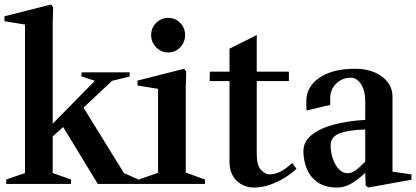

<svg xmlns="http://www.w3.org/2000/svg" viewBox="-23 -824 1863 860"><path d="M5 0V-20L89 -49V-714L-3 -729V-751L206 -804L215 -791L213 -718V-270L402 -462L342 -482V-500H558L557 -481L479 -462L351 -342L532 -49L601 -18V0H415L260 -255L213 -213V-49L295 -20V0Z M599 0V-20L685 -50V-426L593 -441V-463L802 -516L811 -503L809 -431V-51L895 -20V0ZM731 -589Q699 -589 676.5 -612Q654 -635 654 -667Q654 -699 676.5 -721.5Q699 -744 731 -744Q762 -744 784 -721.5Q806 -699 806 -667Q806 -635 784 -612Q762 -589 731 -589Z M1116 16Q1068 16 1036.5 -15Q1005 -46 1005 -99V-461H916L917 -503H1005V-606L1127 -667V-503H1271V-461H1127V-134Q1127 -83 1146 -63Q1165 -43 1183 -43Q1203 -43 1227 -52.5Q1251 -62 1286 -94L1305 -68Q1286 -49 1255 -29.5Q1224 -10 1187.5 3Q1151 16 1116 16Z M1488 16Q1433 16 1399.5 -7.5Q1366 -31 1351 -68.5Q1336 -106 1336 -147Q1336 -190 1373.5 -220Q1411 -250 1474.5 -266.5Q1538 -283 1613 -287V-371Q1613 -418 1594 -447Q1575 -476 1548 -476Q1511 -476 1484 -450.5Q1457 -425 1456 -387Q1456 -376 1456 -367.5Q1456 -359 1456 -354L1350 -329Q1349 -338 1349 -349Q1349 -360 1349 -371Q1349 -435 1407.5 -475.5Q1466 -516 1567 -516Q1641 -516 1688 -481Q1735 -446 1735 -391V-55L1820 -43V-19L1626 16L1615 7L1613 -50Q1584 -22 1552.5 -3Q1521 16 1488 16ZM1534 -48Q1553 -48 1572 -62.5Q1591 -77 1613 -100V-244Q1537 -242 1497.5 -226.5Q1458 -211 1458 -173Q1458 -141 1468 -112.5Q1478 -84 1495 -66Q1512 -48 1534 -48Z"/></svg>

Font: Wittgenstein Semibold
Style: Regular
Weight: 600
Designer: Jörg Drees
Foundry: Jörg Drees
Version: Version 1.303; ttfautohint (v1.8.4.7-5d5b)